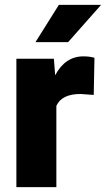

<svg xmlns="http://www.w3.org/2000/svg" viewBox="-20 -770 436 790"><path d="M365.7 -379.4 311.5 -383.3Q233.9 -383.3 211.9 -334.5V0H47.4V-528.3H201.7L207 -460.4Q248.5 -538.1 322.8 -538.1Q349.1 -538.1 368.7 -532.2ZM222.2 -750H396L260.3 -596.7H126Z"/></svg>

Font: Sadagaat-English
Style: Regular
Weight: 900
Designer: Ahmed alsheikh
Foundry: Ahmed alsheikh Design
Version: Version 2.137;January 17, 2018;FontCreator 11.0.0.2408 64-bi